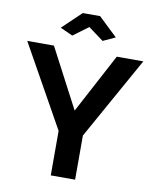

<svg xmlns="http://www.w3.org/2000/svg" viewBox="-98 -989 855 1062"><g transform="rotate(10 330.0 -457.5)"><path d="M173.8 -814 279.8 -915H377L482.9 -814L414.1 -782.2L329.1 -845.2L244.1 -782.2ZM153.8 -710 329.1 -376 506.8 -710H655.8L397.9 -248V0H261.2V-250L3.9 -710Z"/></g></svg>

Font: Rawline
Style: Bold
Weight: 700
Designer: Matt McInerney, Pablo Impallari, Rodrigo Fuenzalida
Foundry: Matt McInerney, Pablo Impallari, Rodrigo Fuenzalida
Version: Version 4.020;PS 004.020;hotconv 1.0.88;makeotf.lib2.5.64775